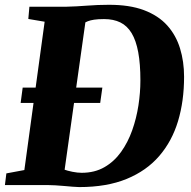

<svg xmlns="http://www.w3.org/2000/svg" viewBox="-32 -771 794 800"><path d="M90.5 -743H244.5Q286 -744 331 -747.5Q376 -751 419.5 -751Q507 -751.5 567.5 -728.8Q628 -706 664.8 -665Q701.5 -624 718.2 -569.2Q735 -514.5 735 -451Q735 -350 709.8 -266.2Q684.5 -182.5 631.5 -121Q578.5 -59.5 495.8 -25.5Q413 8.5 298 8.5Q287 8.5 271 7Q255 5.5 236.2 4Q217.5 2.5 199 1.2Q180.5 0 164.5 0H-11.5L-5.5 -48.5L69.5 -62.5L154 -680.5L86 -692ZM232.5 -30 220 -73Q219 -70.5 233.8 -65Q248.5 -59.5 269.8 -55.2Q291 -51 308.5 -51Q362.5 -51 403.2 -74.5Q444 -98 472.5 -138Q501 -178 518.8 -228Q536.5 -278 544.8 -331.8Q553 -385.5 553 -436Q553 -504.5 544 -553.2Q535 -602 516.5 -632.8Q498 -663.5 469.5 -677.5Q441 -691.5 401.5 -691.5Q376.5 -691.5 360.2 -689Q344 -686.5 334 -682.5Q324 -678.5 317.5 -674L327 -701ZM54 -342 62.5 -406H394.5L385.5 -342Z"/></svg>

Font: Merriweather 28pt Black
Style: Italic
Weight: 900
Italic angle: -7.8°
Version: Version 2.101